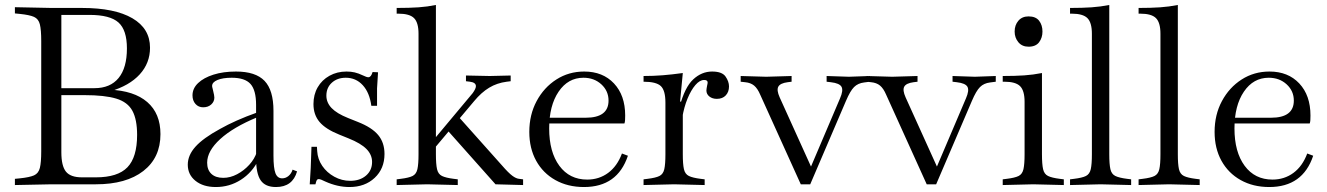

<svg xmlns="http://www.w3.org/2000/svg" viewBox="-20 -742 5342 773"><path d="M40 3V-22L60 -24Q99 -28 117 -36Q135 -44 140.5 -66Q146 -88 146 -133V-577Q146 -622 140.5 -644Q135 -666 117 -674Q99 -682 60 -686L40 -688V-713L188 -710H310Q442 -710 513 -668.5Q584 -627 584 -550Q584 -488 542.5 -442.5Q501 -397 423 -374L420 -381Q520 -377 573 -331Q626 -285 626 -202Q626 -107 557 -53.5Q488 0 366 0H188ZM310 -28H366Q454 -28 493 -68.5Q532 -109 532 -199Q532 -261 513 -296Q494 -331 448 -345Q402 -359 320 -359H221V-387H360Q424 -387 457.5 -428Q491 -469 491 -547Q491 -621 457 -651.5Q423 -682 340 -682H227V-129Q227 -74 245.5 -51Q264 -28 310 -28Z M1091 11Q1048 11 1029.5 -16Q1011 -43 1011 -104V-320Q1011 -379 988.5 -404Q966 -429 913 -429Q877 -429 855.5 -420Q834 -411 834 -396Q834 -392 835.5 -387.5Q837 -383 838 -377Q843 -357 843 -349Q843 -333 830.5 -321.5Q818 -310 798 -310Q779 -310 767 -323.5Q755 -337 755 -358Q755 -386 777.5 -407.5Q800 -429 839.5 -441.5Q879 -454 930 -454Q1009 -454 1045 -416.5Q1081 -379 1081 -296V-116Q1081 -65 1089 -44.5Q1097 -24 1116 -24Q1130 -24 1141.5 -33.5Q1153 -43 1158 -59L1176 -52Q1158 11 1091 11ZM849 11Q798 11 767 -14Q736 -39 736 -79Q736 -117 767 -151.5Q798 -186 866 -223Q896 -240 933 -256.5Q970 -273 1015 -289L1016 -270Q919 -230 866.5 -182Q814 -134 814 -87Q814 -58 831 -42Q848 -26 879 -26Q907 -26 934.5 -40.5Q962 -55 983.5 -78.5Q1005 -102 1014 -130L1020 -97Q995 -47 949.5 -18Q904 11 849 11Z M1387 11Q1339 11 1290 -11Q1280 -16 1273.5 -18.5Q1267 -21 1263 -21Q1258 -21 1255.5 -17Q1253 -13 1250 0H1227L1231 -66L1234 -151H1256L1257 -134Q1259 -101 1277.5 -74Q1296 -47 1326 -30.5Q1356 -14 1390 -14Q1429 -14 1453.5 -35Q1478 -56 1478 -90Q1478 -119 1455.5 -142Q1433 -165 1383 -185L1346 -200Q1291 -222 1266.5 -251Q1242 -280 1242 -323Q1242 -361 1259 -390.5Q1276 -420 1306.5 -437Q1337 -454 1375 -454Q1393 -454 1408 -450.5Q1423 -447 1442 -438Q1456 -431 1463 -431Q1474 -431 1480 -452L1502 -451L1498 -386V-316H1475Q1468 -369 1440.5 -399Q1413 -429 1372 -429Q1338 -429 1316 -409Q1294 -389 1294 -357Q1294 -329 1315 -307Q1336 -285 1381 -267L1421 -251Q1477 -229 1502.5 -198.5Q1528 -168 1528 -122Q1528 -63 1488.5 -26Q1449 11 1387 11Z M1577 3V-20L1593 -22Q1626 -26 1641 -33.5Q1656 -41 1660.5 -61Q1665 -81 1665 -121V-606Q1665 -651 1647 -669Q1629 -687 1584 -687H1577V-710Q1629 -710 1665 -712.5Q1701 -715 1735 -722V-121Q1735 -81 1739.5 -61Q1744 -41 1759.5 -33.5Q1775 -26 1807 -22L1823 -20V3L1700 0ZM2086 3 1975 0 1774 -226 1819 -280 2001 -76Q2027 -46 2042.5 -34.5Q2058 -23 2070 -22L2086 -20ZM1730 -146V-184L1883 -367Q1896 -385 1896 -395Q1896 -410 1872 -413L1856 -415V-438L1952 -436L2036 -438V-415L2020 -413Q1981 -408 1949.5 -389Q1918 -370 1889 -335Z M2331 11Q2266 11 2216 -17Q2166 -45 2138.5 -95Q2111 -145 2111 -211Q2111 -280 2140.5 -335Q2170 -390 2220 -422Q2270 -454 2332 -454Q2407 -454 2452 -406Q2497 -358 2497 -277Q2497 -267 2496.5 -258.5Q2496 -250 2494 -245H2187L2189 -268H2338Q2430 -268 2430 -337Q2430 -376 2401 -402.5Q2372 -429 2329 -429Q2267 -429 2229 -373Q2191 -317 2191 -225Q2191 -130 2232 -74.5Q2273 -19 2344 -19Q2392 -19 2428.5 -46Q2465 -73 2484 -124L2508 -115Q2466 11 2331 11Z M2571 3V-20L2587 -22Q2620 -26 2635 -33.5Q2650 -41 2654.5 -61Q2659 -81 2659 -121V-329Q2659 -378 2640.5 -395.5Q2622 -413 2571 -413V-436Q2611 -436 2648.5 -439Q2686 -442 2729 -448L2718 -333H2729V-121Q2729 -81 2733.5 -61Q2738 -41 2753.5 -33.5Q2769 -26 2801 -22L2817 -20V3L2694 0ZM2727 -269 2716 -312Q2737 -391 2771 -422.5Q2805 -454 2847 -454Q2887 -454 2901 -434Q2915 -414 2915 -394Q2915 -372 2902 -358Q2889 -344 2866 -344Q2848 -344 2836 -353.5Q2824 -363 2824 -378Q2824 -383 2825 -387Q2826 -391 2827 -398Q2828 -402 2828.5 -405Q2829 -408 2829 -410Q2829 -420 2815 -420Q2797 -420 2779.5 -399.5Q2762 -379 2748 -345Q2734 -311 2727 -269Z M3204 0 3041 -360Q3030 -386 3016 -397.5Q3002 -409 2980 -411L2962 -413V-436L3065 -433L3167 -436V-413L3151 -411Q3121 -407 3113.5 -393Q3106 -379 3119 -350L3258 -43H3233L3362 -346Q3376 -378 3368 -392.5Q3360 -407 3325 -411L3308 -413V-436L3398 -433L3482 -436V-413L3459 -410Q3434 -407 3418.5 -391.5Q3403 -376 3386 -336L3242 0Z M3711 0 3548 -360Q3537 -386 3523 -397.5Q3509 -409 3487 -411L3469 -413V-436L3572 -433L3674 -436V-413L3658 -411Q3628 -407 3620.5 -393Q3613 -379 3626 -350L3765 -43H3740L3869 -346Q3883 -378 3875 -392.5Q3867 -407 3832 -411L3815 -413V-436L3905 -433L3989 -436V-413L3966 -410Q3941 -407 3925.5 -391.5Q3910 -376 3893 -336L3749 0Z M4017 3V-20L4033 -22Q4066 -26 4081 -33.5Q4096 -41 4100.5 -61Q4105 -81 4105 -121V-332Q4105 -377 4087 -395Q4069 -413 4024 -413H4017V-436Q4067 -436 4103.5 -438.5Q4140 -441 4175 -448V-121Q4175 -81 4179.5 -61Q4184 -41 4199.5 -33.5Q4215 -26 4247 -22L4263 -20V3L4140 0ZM4121 -554Q4095 -554 4080 -572Q4065 -590 4065 -615Q4065 -641 4080 -658.5Q4095 -676 4121 -676Q4150 -676 4163.5 -658.5Q4177 -641 4177 -615Q4177 -590 4163.5 -572Q4150 -554 4121 -554Z M4288 3V-20L4304 -22Q4337 -26 4352 -33.5Q4367 -41 4371.5 -61Q4376 -81 4376 -121V-606Q4376 -651 4358 -669Q4340 -687 4295 -687H4288V-710Q4338 -710 4374.5 -712.5Q4411 -715 4446 -722V-121Q4446 -81 4450.5 -61Q4455 -41 4470.5 -33.5Q4486 -26 4518 -22L4534 -20V3L4411 0Z M4564 3V-20L4580 -22Q4613 -26 4628 -33.5Q4643 -41 4647.5 -61Q4652 -81 4652 -121V-606Q4652 -651 4634 -669Q4616 -687 4571 -687H4564V-710Q4614 -710 4650.5 -712.5Q4687 -715 4722 -722V-121Q4722 -81 4726.5 -61Q4731 -41 4746.5 -33.5Q4762 -26 4794 -22L4810 -20V3L4687 0Z M5090 11Q5025 11 4975 -17Q4925 -45 4897.5 -95Q4870 -145 4870 -211Q4870 -280 4899.5 -335Q4929 -390 4979 -422Q5029 -454 5091 -454Q5166 -454 5211 -406Q5256 -358 5256 -277Q5256 -267 5255.5 -258.5Q5255 -250 5253 -245H4946L4948 -268H5097Q5189 -268 5189 -337Q5189 -376 5160 -402.5Q5131 -429 5088 -429Q5026 -429 4988 -373Q4950 -317 4950 -225Q4950 -130 4991 -74.5Q5032 -19 5103 -19Q5151 -19 5187.5 -46Q5224 -73 5243 -124L5267 -115Q5225 11 5090 11Z"/></svg>

Font: Baskervville
Style: Regular
Weight: 400
Designer: Alexis Faudot, Rémi Forte, Morgane Pierson, Rafael Ribas, Tanguy Vanlaeys, Rosalie Wagner, Thomas Huot-Marchand
Foundry: ANRT
Version: Version 1.100